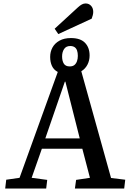

<svg xmlns="http://www.w3.org/2000/svg" viewBox="-20 -1090 744 1110"><path d="M10 0 16 -51 93 -62 314 -674Q291 -686 280.5 -708.5Q270 -731 270 -761Q270 -791 283.5 -815.5Q297 -840 324 -855Q351 -870 390 -870Q445 -870 471.5 -842.5Q498 -815 498 -769Q498 -740 485.5 -716Q473 -692 450 -678L622 -61L704 -51L698 0H413L420 -50L500 -62L456 -230H222L163 -62L253 -50L247 0ZM242 -290H441L358 -618H355ZM383 -706Q400 -706 410 -714Q420 -722 425 -736Q430 -750 430 -767Q430 -785 425.5 -798Q421 -811 411 -817.5Q401 -824 386 -824Q362 -824 350.5 -806.5Q339 -789 339 -764Q339 -738 349 -722Q359 -706 383 -706ZM317 -893 296 -924 430 -1047Q443 -1059 453.5 -1064.5Q464 -1070 475 -1070Q494 -1070 506.5 -1056.5Q519 -1043 519 -1021Q519 -1013 516.5 -1002.5Q514 -992 510 -982Z"/></svg>

Font: Literata 18pt Medium
Style: Italic
Weight: 500
Italic angle: -2°
Designer: Latin by Veronika Burian and Jose Scaglione. Greek by Irene Vlachou. Cyrillic by Vera Evstafieva
Foundry: TypeTogether
Version: Version 3.103;gftools[0.9.29]